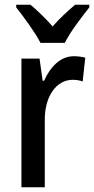

<svg xmlns="http://www.w3.org/2000/svg" viewBox="-20 -879 395 806"><path d="M150 -699H252C274 -744 323 -808 355 -848V-859H295C262 -830 234 -806 201 -768C170 -803 135 -837 108 -859H48V-848C82 -805 128 -742 150 -699ZM290 -643C233 -643 191 -598 165 -540H159L146 -633H70V-93H168V-374C167 -475 217 -544 285 -544C298 -544 315 -542 327 -537L338 -637C322 -641 305 -643 290 -643Z"/></svg>

Font: Noto Sans Kannada UI Condensed Medium
Style: Regular
Weight: 500
Width: 3
Designer: Jelle Bosma - Monotype Design Team
Foundry: Monotype Imaging Inc.
Version: Version 2.005